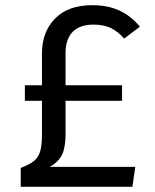

<svg xmlns="http://www.w3.org/2000/svg" viewBox="-20 -721 600 741"><path d="M172 -77H502L491 0H60V-73Q95 -86 112 -100.5Q129 -115 135.5 -138.5Q142 -162 142 -205V-332H76V-392H142V-515Q142 -598 192.5 -649.5Q243 -701 336 -701Q395 -701 439.5 -681Q484 -661 520 -618L459 -572Q435 -600 407.5 -613Q380 -626 340 -626Q288 -626 260.5 -598Q233 -570 233 -516V-392H451V-332H233V-204Q233 -153 220 -125Q207 -97 172 -77Z"/></svg>

Font: Statis Sans
Style: Regular
Weight: 400
Designer: bBox Type GmbH
Foundry: bBox Type GmbH
Version: Version 1.000